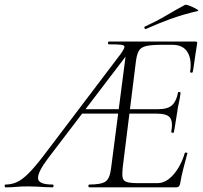

<svg xmlns="http://www.w3.org/2000/svg" viewBox="-80 -803 870 823"><path d="M-56 0Q-60 0 -60 -6Q-60 -12 -56 -12Q-31 -12 -8.5 -22Q14 -32 40.5 -58Q67 -84 104 -132L439 -574Q452 -593 453.5 -601Q455 -609 440 -611Q425 -613 387 -613Q383 -613 383 -619Q383 -625 387 -625H758Q767 -625 765 -616Q762 -598 758.5 -575Q755 -552 752 -530Q749 -508 746 -494Q745 -491 739.5 -491.5Q734 -492 735 -495Q743 -547 724 -579Q705 -611 658 -611H615Q571 -611 548 -606Q525 -601 516 -586.5Q507 -572 503 -543L446 -85Q443 -57 445.5 -42.5Q448 -28 463 -23Q478 -18 511 -18H595Q631 -18 663 -54Q695 -90 712 -147Q713 -150 719 -149Q725 -148 723 -145Q716 -119 706.5 -82.5Q697 -46 692 -15Q689 0 676 0H303Q299 0 299 -6Q299 -12 303 -12Q354 -12 372.5 -25Q391 -38 396 -81L465 -613L490 -602L125 -123Q82 -66 83 -39Q84 -12 145 -12Q150 -12 149.5 -6Q149 0 145 0Q127 0 111.5 -1Q96 -2 79.5 -3Q63 -4 40 -4Q9 -4 -10.5 -2Q-30 0 -56 0ZM264 -316 282 -335H467L470 -316ZM665 -235Q664 -233 659 -234Q654 -235 654 -237Q662 -282 648.5 -299Q635 -316 591 -316H464L467 -335H598Q639 -335 657.5 -352Q676 -369 683 -406Q683 -410 689 -408.5Q695 -407 694 -404Q690 -375 686 -359Q682 -343 680 -325Q676 -303 673 -281.5Q670 -260 665 -235ZM546 -679Q542 -677 539.5 -682.5Q537 -688 541 -689Q591 -712 631.5 -736Q672 -760 713 -782Q716 -784 726.5 -780.5Q737 -777 748.5 -771.5Q760 -766 766.5 -761.5Q773 -757 768 -756Q701 -740 649 -721Q597 -702 546 -679Z"/></svg>

Font: Cormorant Light Light
Style: Italic
Weight: 300
Italic angle: -10°
Version: Version 4.000